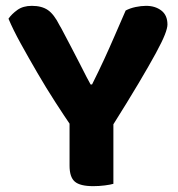

<svg xmlns="http://www.w3.org/2000/svg" viewBox="-20 -630 608 657"><path d="M362 -195H226Q200 -233 169 -281Q138 -329 108 -380.5Q78 -432 51.5 -480Q25 -528 9 -566Q20 -582 39.5 -596Q59 -610 89 -610Q123 -610 144 -595.5Q165 -581 184 -543Q188 -537 198.5 -516.5Q209 -496 223.5 -469Q238 -442 252 -414Q266 -386 276.5 -366Q287 -346 290 -341H295Q318 -387 336 -426Q354 -465 371.5 -505.5Q389 -546 410 -594Q425 -602 444 -606Q463 -610 480 -610Q511 -610 532 -594Q553 -578 553 -546Q553 -534 544 -511Q535 -488 513 -447.5Q491 -407 454.5 -345.5Q418 -284 362 -195ZM218 -250H368V-1Q358 2 338.5 4.5Q319 7 299 7Q254 7 236 -8.5Q218 -24 218 -63Z"/></svg>

Font: Baloo Bhaijaan 2
Style: Bold
Weight: 700
Designer: Sanskriti Dholi, Noopur Datye and Ek Type
Foundry: Ek Type
Version: Version 1.701